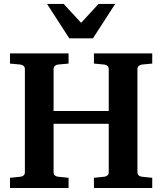

<svg xmlns="http://www.w3.org/2000/svg" viewBox="-20 -937 809 957"><path d="M448.2 0V-50.8L500 -56.2Q509.3 -57.1 515.6 -62.7Q522 -68.4 522 -78.1V-319.8H247.1V-78.1Q247.1 -68.4 253.4 -62.7Q259.8 -57.1 269 -56.2L321.8 -50.8V0H29.8V-50.8L82 -56.2Q91.3 -57.1 97.7 -62.7Q104 -68.4 104 -78.1V-592.8Q104 -602.5 97.7 -608.4Q91.3 -614.3 82 -615.2L29.8 -620.1V-670.9H321.8V-620.1L269 -615.2Q259.8 -614.3 253.4 -608.4Q247.1 -602.5 247.1 -592.8V-383.8H522V-592.8Q522 -602.5 515.6 -608.4Q509.3 -614.3 500 -615.2L448.2 -620.1V-670.9H738.8V-620.1L687 -615.2Q678.7 -614.3 671.9 -608.4Q665 -602.5 665 -592.8V-78.1Q665 -68.4 671.4 -62.7Q677.7 -57.1 687 -56.2L738.8 -50.8V0ZM443.4 -746.1H325.2L214.4 -917.5H297.4L384.3 -823.2L471.2 -917.5H554.2Z"/></svg>

Font: Charis SIL Phon
Style: Bold
Weight: 700
Foundry: SIL International
Version: Version 5.000